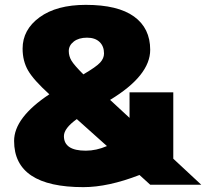

<svg xmlns="http://www.w3.org/2000/svg" viewBox="-20 -760 848 790"><path d="M323 10Q38 10 38 -180Q38 -276 183 -372Q118 -431 95.5 -470Q73 -509 73 -560Q73 -638 143 -689Q213 -740 333 -740Q465 -740 531.5 -692Q598 -644 598 -555Q598 -449 433 -349L513 -275V-380H693V-107L808 0H598L554 -40Q425 10 323 10ZM296 -270Q243 -232 243 -200Q243 -140 333 -140Q376 -140 420 -159ZM323 -454Q376 -485 392 -502.5Q408 -520 408 -540Q408 -570 389.5 -587.5Q371 -605 338 -605Q304 -605 283.5 -589Q263 -573 263 -550Q263 -529 274 -510.5Q285 -492 323 -454Z"/></svg>

Font: Mplus 1p Black
Style: Regular
Weight: 900
Version: Version 1.061